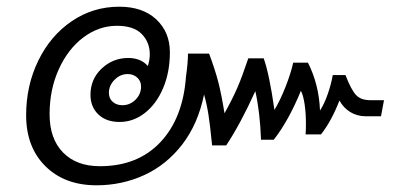

<svg xmlns="http://www.w3.org/2000/svg" viewBox="-20 -590 1201 573"><path d="M58 -246Q58 -335 94.5 -409.5Q131 -484 194.5 -527Q258 -570 336 -570Q406 -570 446.5 -532Q487 -494 487 -434Q487 -375 467 -327.5Q447 -280 412.5 -253Q378 -226 337 -226Q297 -226 273.5 -248.5Q250 -271 250 -307Q250 -354 283.5 -385.5Q317 -417 363 -417Q381 -417 396 -411Q411 -405 421 -393Q427 -410 427 -428Q427 -464 403 -488.5Q379 -513 329 -513Q275 -513 229 -478.5Q183 -444 155.5 -383.5Q128 -323 128 -249Q128 -176 168 -135Q208 -94 278 -94Q391 -94 458.5 -165.5Q526 -237 535 -361Q541 -403 541 -430H604Q622 -382 631.5 -345Q641 -308 650 -252Q674 -295 688.5 -328.5Q703 -362 721 -416H767Q784 -368 799 -262Q816 -290 832 -330.5Q848 -371 855 -403H899Q932 -338 935 -260Q948 -280 958.5 -310.5Q969 -341 973 -366H1011Q1028 -322 1042.5 -306.5Q1057 -291 1085 -291H1126L1117 -243H1072Q1046 -243 1025.5 -255.5Q1005 -268 993 -290Q969 -228 938 -189H892Q893 -200 893 -221Q893 -253 889 -279.5Q885 -306 878 -319Q841 -229 797 -173H759Q756 -255 742 -318Q697 -219 655 -156H613Q607 -217 602 -248.5Q597 -280 589 -308Q571 -220 524 -159Q477 -98 410.5 -67.5Q344 -37 268 -37Q173 -37 115.5 -94Q58 -151 58 -246ZM401 -332Q401 -348 389.5 -358.5Q378 -369 361 -369Q339 -369 322 -352Q305 -335 305 -313Q305 -296 316.5 -286Q328 -276 345 -276Q368 -276 384.5 -292.5Q401 -309 401 -332Z"/></svg>

Font: Niramit Light
Style: Italic
Weight: 300
Italic angle: -10°
Designer: Katatrad Aksorn Co.,Ltd.
Foundry: Cadson Demak Co.,Ltd.
Version: Version 1.000; ttfautohint (v1.6)